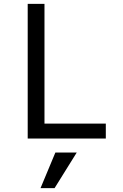

<svg xmlns="http://www.w3.org/2000/svg" viewBox="-20 -720 640 998"><path d="M124 0H530V-77.6H211.2V-700H124ZM378.8 73H267.8L190.6 258H263.6Z"/></svg>

Font: CommitMonoV142 ExtLt
Style: Regular
Weight: 200
Monospace: yes
Designer: Eigil Nikolajsen
Foundry: Eigil Nikolajsen
Version: Version 1.142